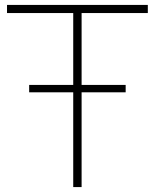

<svg xmlns="http://www.w3.org/2000/svg" viewBox="-20 -760 629 780"><path d="M580.5 -707H311.5V-415H490.5V-385H311.5V0H277.5V-385H98.5V-415H277.5V-707H8.5V-740H580.5Z"/></svg>

Font: Encode Sans Semi Expanded Thin
Style: Regular
Weight: 250
Width: 6
Designer: Multiple Designers
Foundry: Impallari Type
Version: Version 2.000